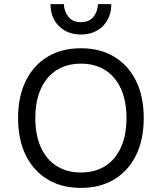

<svg xmlns="http://www.w3.org/2000/svg" viewBox="-20 -905 788 935"><path d="M374 -670Q468 -670 536.5 -628.5Q605 -587 642.5 -511Q680 -435 680 -330Q680 -225 642.5 -149Q605 -73 536.5 -31.5Q468 10 374 10Q280 10 211.5 -31.5Q143 -73 105.5 -149Q68 -225 68 -330Q68 -435 105.5 -511Q143 -587 211.5 -628.5Q280 -670 374 -670ZM374 -595Q306 -595 256 -563.5Q206 -532 179 -472.5Q152 -413 152 -330Q152 -247 179 -187.5Q206 -128 256 -96.5Q306 -65 374 -65Q443 -65 492.5 -96.5Q542 -128 569 -187.5Q596 -247 596 -330Q596 -413 569 -472.5Q542 -532 492.5 -563.5Q443 -595 374 -595ZM522 -885Q522 -819 481 -778Q440 -737 374 -737Q308 -737 267 -778Q226 -819 226 -885H291Q292 -850 313 -823.5Q334 -797 374 -797Q415 -797 435.5 -823.5Q456 -850 457 -885Z"/></svg>

Font: Work Sans
Style: Regular
Weight: 400
Designer: Wei Huang
Foundry: Wei Huang
Version: Version 2.006; ttfautohint (v1.8.1.43-b0c9)